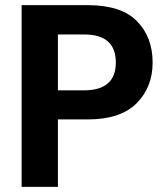

<svg xmlns="http://www.w3.org/2000/svg" viewBox="-20 -726 641 746"><path d="M205 0H64V-706H321Q451 -706 512 -644Q573 -582 573 -483Q573 -387 510.5 -324.5Q448 -262 321 -262H205ZM306 -375Q430 -375 430 -483Q430 -592 308 -592H205V-375Z"/></svg>

Font: Ulagadi Sans SemiBold
Style: Regular
Weight: 600
Designer: Ninad Kale (Devanagari), Jonny Pinhorn (Latin)
Foundry: Indian Type Foundry
Version: Version 3.01;March 29, 2020;FontCreator 12.0.0.2522 64-bit; 